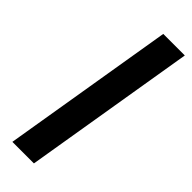

<svg xmlns="http://www.w3.org/2000/svg" viewBox="-245 -745 763 763"><g transform="rotate(45 136.0 -363.5)"><path d="M272 -727.3H150.9L30.2 0H151.3Z"/></g></svg>

Font: Magic Ui Pro Semi Bold
Style: Italic
Weight: 600
Italic angle: -9.39999°
Designer: Stefan Endress, Andreas Faust
Version: Version 1.000;FEAKit 1.0